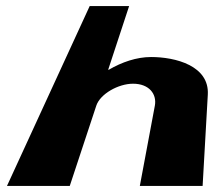

<svg xmlns="http://www.w3.org/2000/svg" viewBox="-20 -613 740 633"><path d="M3 0H210L297.6 -265C310.4 -303 369.6 -337 418.6 -337C471.6 -337 497.4 -303 490.6 -265L441 0H648L665.1 -301C670.6 -396 559 -425 478 -425C430 -425 381.4 -408 338.6 -383H336.6L405.7 -593H275.7Z"/></svg>

Font: Hussar Milosc
Style: Obl
Weight: 700
Foundry: Cannot Into Space Fonts
Version: Version 1.02